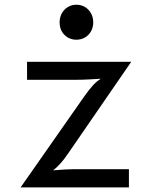

<svg xmlns="http://www.w3.org/2000/svg" viewBox="-20 -814 640 834"><path d="M297.5 -79H540V0H69.5L345.5 -394.5Q367 -425 383.5 -443Q400 -461 418 -472L401.5 -471Q393 -470.5 365.8 -469Q338.5 -467.5 317 -467.5H97.5V-545.5H550L275 -146Q243.5 -99.5 211 -74Q270 -79 297.5 -79ZM239 -717Q239 -739 248.8 -756.5Q258.5 -774 275.2 -783.8Q292 -793.5 312 -793.5Q332 -793.5 348.8 -783.8Q365.5 -774 375.2 -756.5Q385 -739 385 -717Q385 -695 375.2 -677.8Q365.5 -660.5 348.8 -651Q332 -641.5 312 -641.5Q281 -641.5 260 -662.5Q239 -683.5 239 -717Z"/></svg>

Font: SplineSansMono30
Style: Regular
Weight: 400
Designer: Eben Sorkin, Mirko Velimirovic
Foundry: Sorkin Type
Version: Version 1.000